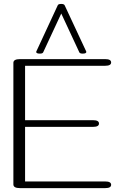

<svg xmlns="http://www.w3.org/2000/svg" viewBox="-20 -967 628 987"><path d="M521 0H82.5Q48.8 0 48.8 -19V-644Q48.8 -663.1 82.5 -663.1H521Q551.3 -663.1 551.3 -646Q551.3 -628.9 521 -628.9H108.9V-349.1H459Q488.8 -349.1 488.8 -332Q488.8 -314.9 459 -314.9H108.9V-34.2H521Q551.3 -34.2 551.3 -17.1Q551.3 0 521 0ZM423.8 -700.2Q423.8 -691.4 404.8 -691.4Q390.6 -691.4 387.7 -698.2L294.9 -897.5L202.1 -698.2Q199.2 -691.4 185.1 -691.4Q166 -691.4 166 -700.2Q166 -702.1 167 -703.1L276.9 -939.9Q279.8 -946.8 294.9 -946.8Q309.1 -946.8 312.5 -939.5L422.9 -703.1Q423.8 -701.2 423.8 -700.2Z"/></svg>

Font: Gayathri Thin
Style: Regular
Weight: 100
Designer: Binoy Dominic <binoy.domenic@gmail.com>
Foundry: SMC
Version: Version 1.000